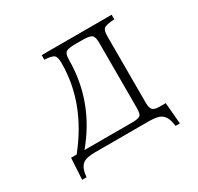

<svg xmlns="http://www.w3.org/2000/svg" viewBox="-180 -978 1360 1316"><g transform="rotate(-30 500.0 -320.5)"><path d="M298.3 -759.8H852.1V-723.6Q782.7 -720.7 766.1 -703.1Q752.9 -689 752.9 -645V-122.6Q752.9 -80.6 767.1 -64.9Q780.3 -49.8 817.9 -49.8H870.1L884.8 119.1H850.1Q842.8 43 802.7 18.1Q774.4 0 707 0H283.2Q211.4 0 184.1 22.5Q151.9 48.3 146 119.1H111.3L121.1 -49.8H165Q389.2 -328.6 389.2 -644.5Q389.2 -692.9 373.5 -706.1Q356.9 -720.7 298.3 -723.6ZM227.1 -49.8H606.9Q658.2 -49.8 671.4 -65.4Q682.1 -77.6 682.1 -122.6V-636.7Q682.1 -684.1 664.6 -697.3Q647 -710 593.3 -710H533.2Q476.1 -710 460 -695.8Q444.3 -682.1 444.3 -636.7Q442.4 -307.6 227.1 -49.8Z"/></g></svg>

Font: BIZ UDMincho
Style: Regular
Weight: 400
Monospace: yes
Designer: TypeBank Co., Ltd.
Foundry: Morisawa Inc.
Version: Version 1.06